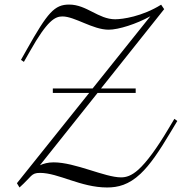

<svg xmlns="http://www.w3.org/2000/svg" viewBox="-20 -807 792 836"><path d="M681.6 -786.6C598.6 -734.9 513.2 -723.1 481.4 -723.1C408.2 -723.1 357.4 -787.1 281.2 -787.1C216.8 -787.1 187.5 -752.4 97.2 -592.3L71.3 -546.4L84 -537.6L109.9 -583C186.5 -719.2 220.2 -735.4 252 -735.4C305.7 -735.4 383.8 -677.7 453.1 -677.7C496.1 -677.7 574.2 -702.6 634.8 -736.3L383.3 -421.9H210V-402.3H368.2L53.7 -9.3L64.9 9.3C119.1 -39.1 114.7 -54.2 154.3 -54.2C234.4 -54.2 331.5 9.3 446.3 9.3C493.7 9.3 540.5 -2 591.8 -50.3C632.8 -88.9 671.9 -146 725.1 -235.4L752 -280.3L739.3 -289.6L712.4 -244.6C664.6 -164.1 619.1 -101.1 582 -67.9C552.2 -41.5 529.3 -34.7 506.8 -34.7C436.5 -34.7 307.1 -100.1 213.9 -100.1C188.5 -100.1 169.9 -94.7 153.8 -87.4L404.8 -402.3H570.8V-421.9H419.9L694.8 -767.1Z"/></svg>

Font: Petit Formal Script
Style: Regular
Weight: 400
Designer: Pablo Impallari, Brenda Gallo, Rodrigo Fuenzalida
Foundry: Pablo Impallari, Brenda Gallo, Rodrigo Fuenzalida
Version: Version 1.001